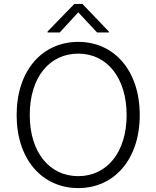

<svg xmlns="http://www.w3.org/2000/svg" viewBox="-20 -951 799 981"><path d="M380 10C563 10 694 -136 694 -363C694 -591 563 -737 380 -737C195 -737 65 -590 65 -363C65 -137 195 10 380 10ZM132 -363C132 -555 232 -677 380 -677C527 -677 627 -553 627 -363C627 -174 527 -51 380 -51C231 -51 132 -175 132 -363ZM223 -785H285L380 -888L476 -785H536V-790L401 -931H360L223 -790Z"/></svg>

Font: Wafeq Light
Style: Regular
Weight: 300
Designer: Rasmus Andersson & Azza Alameddine
Foundry: Google & TypeTogether
Version: Version 3.000;January 28, 2025;FontCreator 15.0.0.3014 64-bi